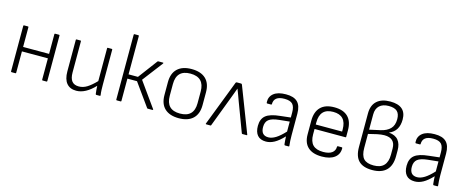

<svg xmlns="http://www.w3.org/2000/svg" viewBox="-38 -1299 4645 1914"><g transform="rotate(15 2284.5 -341.5)"><path d="M91 0Q84 0 84 -7V-477Q84 -483 91 -483H131Q137 -483 137 -477V-273H405V-477Q405 -483 412 -483H451Q458 -483 458 -477V-7Q458 0 451 0H412Q405 0 405 -7V-227H137V-7Q137 0 131 0Z M760 12Q695 12 660.5 -29.5Q626 -71 626 -152V-477Q626 -483 633 -483H673Q679 -483 679 -477V-155Q679 -94 702.5 -65Q726 -36 774 -36Q818 -36 859 -61.5Q900 -87 949 -138V-477Q949 -483 955 -483H995Q1002 -483 1002 -477V-116Q1002 -89 1003 -61.5Q1004 -34 1008 -7Q1009 0 1000 0H966Q959 0 958 -7Q955 -27 953.5 -47.5Q952 -68 951 -90Q855 12 760 12Z M1550 -8Q1552 -5 1550 -2.5Q1548 0 1545 0H1497Q1491 0 1489 -4L1322 -237H1223V-7Q1223 0 1217 0H1177Q1170 0 1170 -7V-676Q1170 -683 1177 -683H1217Q1223 -683 1223 -676V-281H1320L1468 -479Q1472 -483 1477 -483H1524Q1528 -483 1529 -480.5Q1530 -478 1528 -475L1367 -264Z M1818 12Q1724 12 1673 -35.5Q1622 -83 1622 -175V-308Q1622 -399 1673 -447Q1724 -495 1818 -495Q1913 -495 1964 -447.5Q2015 -400 2015 -308V-175Q2015 -84 1964 -36Q1913 12 1818 12ZM1818 -36Q1962 -36 1962 -181V-302Q1962 -448 1818 -448Q1675 -448 1675 -302V-181Q1675 -36 1818 -36Z M2101 0Q2092 0 2095 -8L2275 -475Q2278 -483 2286 -483H2330Q2338 -483 2341 -475L2521 -8Q2525 0 2516 0H2474Q2468 0 2466 -5L2353 -306Q2343 -335 2331.5 -365Q2320 -395 2309 -424H2308Q2297 -394 2286 -364Q2275 -334 2263 -303L2150 -5Q2149 0 2143 0Z M2718 12Q2659 12 2630 -22Q2601 -56 2601 -119Q2601 -191 2644.5 -226.5Q2688 -262 2791 -272L2897 -284V-336Q2897 -396 2872.5 -422Q2848 -448 2789 -448Q2680 -448 2680 -364Q2680 -358 2673 -358H2633Q2627 -358 2626 -369Q2623 -427 2666 -461Q2709 -495 2791 -495Q2872 -496 2911 -458Q2950 -420 2950 -337V-116Q2950 -84 2951.5 -57Q2953 -30 2956 -7Q2957 0 2949 0H2913Q2907 0 2905 -9Q2904 -23 2901.5 -45.5Q2899 -68 2899 -90Q2847 -35 2804 -11.5Q2761 12 2718 12ZM2654 -122Q2654 -35 2730 -35Q2766 -35 2806.5 -60Q2847 -85 2897 -139V-242L2790 -231Q2715 -223 2684.5 -198Q2654 -173 2654 -122Z M3294 12Q3200 12 3151 -33Q3102 -78 3102 -165V-306Q3102 -398 3150 -446.5Q3198 -495 3291 -495Q3384 -495 3432 -447.5Q3480 -400 3480 -308V-241Q3480 -235 3474 -235H3155V-179Q3155 -106 3189.5 -71Q3224 -36 3296 -36Q3355 -36 3386 -58.5Q3417 -81 3417 -122Q3417 -129 3425 -129H3464Q3470 -129 3471 -123Q3473 -60 3426.5 -24Q3380 12 3294 12ZM3155 -281H3427V-303Q3427 -448 3292 -448Q3155 -448 3155 -303Z M3815 12Q3720 12 3674.5 -34Q3629 -80 3629 -176V-523Q3629 -607 3677.5 -651Q3726 -695 3815 -695Q3979 -695 3979 -553Q3979 -432 3882 -393V-392Q3948 -386 3979 -347.5Q4010 -309 4010 -245V-183Q4010 -87 3960.5 -37.5Q3911 12 3815 12ZM3682 -369 3795 -394Q3857 -408 3891.5 -443Q3926 -478 3926 -542Q3926 -597 3898.5 -622.5Q3871 -648 3811 -648Q3750 -648 3716 -616.5Q3682 -585 3682 -526ZM3817 -36Q3957 -36 3957 -184V-248Q3957 -355 3844 -355Q3814 -355 3770 -346Q3726 -337 3682 -325V-181Q3682 -104 3713.5 -70Q3745 -36 3817 -36Z M4253 12Q4194 12 4165 -22Q4136 -56 4136 -119Q4136 -191 4179.5 -226.5Q4223 -262 4326 -272L4432 -284V-336Q4432 -396 4407.5 -422Q4383 -448 4324 -448Q4215 -448 4215 -364Q4215 -358 4208 -358H4168Q4162 -358 4161 -369Q4158 -427 4201 -461Q4244 -495 4326 -495Q4407 -496 4446 -458Q4485 -420 4485 -337V-116Q4485 -84 4486.5 -57Q4488 -30 4491 -7Q4492 0 4484 0H4448Q4442 0 4440 -9Q4439 -23 4436.5 -45.5Q4434 -68 4434 -90Q4382 -35 4339 -11.5Q4296 12 4253 12ZM4189 -122Q4189 -35 4265 -35Q4301 -35 4341.5 -60Q4382 -85 4432 -139V-242L4325 -231Q4250 -223 4219.5 -198Q4189 -173 4189 -122Z"/></g></svg>

Font: Sofia Sans Light
Style: Regular
Weight: 300
Designer: Botio Nikoltchev, Ani Petrova
Foundry: lettersoup
Version: Version 4.100; ttfautohint (v1.8.3)